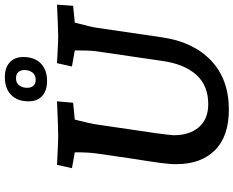

<svg xmlns="http://www.w3.org/2000/svg" viewBox="-108 -862 985 810"><g transform="rotate(-90 385.0 -457.5)"><path d="M97 -206Q96 -227 102 -272Q108 -317 122 -405L142 -543Q147 -577 147 -635L80 -647L94 -710Q192 -705 212 -705Q247 -705 339 -709L362 -710L356 -642L285 -635Q267 -566 264 -540L255 -479Q236 -352 228 -295Q220 -238 219 -218Q219 -151 253 -111.5Q287 -72 350 -72Q429 -72 474 -122.5Q519 -173 532 -263L573 -543Q577 -570 577 -635L509 -647L523 -710Q613 -705 632 -705Q664 -705 746 -709L770 -710L765 -642L694 -635Q674 -559 672 -540L632 -267Q613 -135 534 -60Q455 15 327 15Q214 15 155.5 -44Q97 -103 97 -206ZM362 -830Q362 -877 389 -903.5Q416 -930 464 -930Q504 -930 526.5 -909.5Q549 -889 549 -852Q549 -805 522 -778.5Q495 -752 448 -752Q407 -752 384.5 -772.5Q362 -793 362 -830ZM494 -847Q494 -863 485.5 -873Q477 -883 459 -883Q440 -883 429.5 -869.5Q419 -856 419 -836Q419 -820 427.5 -810Q436 -800 453 -800Q473 -800 483.5 -813.5Q494 -827 494 -847Z"/></g></svg>

Font: Andada Pro
Style: Bold Italic
Weight: 700
Italic angle: -7°
Designer: Carolina Giovagnoli
Foundry: Huerta Tipografica
Version: Version 3.005; ttfautohint (v1.8.4)